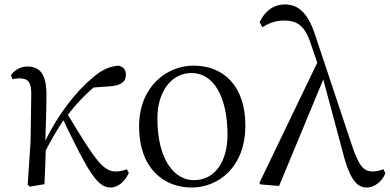

<svg xmlns="http://www.w3.org/2000/svg" viewBox="-20 -825 1746 860"><path d="M475 15C506 15 539 -9 557 -51L548 -67C537 -62 519 -57 499 -57C442 -57 407 -107 284 -311C322 -360 360 -400 399 -433L468 -438C518 -441 544 -456 544 -490C544 -516 529 -526 512 -531C478 -528 442 -518 396 -478C318 -413 239 -310 183 -195C185 -264 188 -334 188 -398C189 -493 159 -527 102 -527C69 -527 44 -509 29 -488L36 -470C46 -473 57 -474 68 -474C106 -474 121 -456 120 -402L117 -192L104 3L114 11L179 0C182 -51 183 -100 185 -151C215 -210 234 -240 264 -286C376 -53 417 15 475 15Z M838 15C957 15 1079 -75 1079 -263C1079 -439 982 -531 847 -531C727 -531 603 -438 603 -258C603 -70 715 15 838 15ZM848 -18C764 -18 685 -105 685 -295C685 -415 748 -498 838 -498C937 -498 999 -391 999 -221C999 -106 946 -18 848 -18Z M1623 15C1657 15 1692 -12 1706 -49L1698 -67C1681 -60 1661 -57 1648 -57C1610 -57 1587 -81 1556 -175L1393 -664C1361 -764 1319 -805 1256 -805C1205 -805 1166 -775 1143 -726L1155 -703C1182 -720 1213 -733 1252 -733C1310 -733 1345 -711 1371 -632L1401 -544L1142 -6L1147 1L1230 8L1428 -469L1516 -141C1549 -11 1584 15 1623 15Z"/></svg>

Font: Source Han Serif KR
Style: Regular
Weight: 400
Designer: Ryoko NISHIZUKA 西塚涼子 (kana & ideographs); Frank Grießhammer (Latin, Greek & Cyrillic); Wenlong ZHANG 张文龙 (bopomofo); San
Foundry: Adobe
Version: Version 2.001;hotconv 1.1.0;makeotfexe 2.6.0